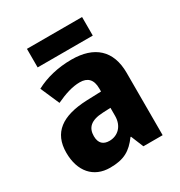

<svg xmlns="http://www.w3.org/2000/svg" viewBox="-172 -904 908 968"><g transform="rotate(-30 282.0 -420.5)"><path d="M446 -785H125V-677H446ZM292 -626C212 -626 141 -608 83 -577L131 -467C182 -491 228 -506 271 -506C316 -506 341 -482 341 -430V-412L255 -409C111 -403 35 -349 35 -232C35 -123 94 -56 189 -56C271 -56 312 -81 355 -139H358L388 -66H500V-429C500 -560 424 -626 292 -626ZM296 -315 341 -317V-270C341 -211 303 -175 254 -175C219 -175 197 -193 197 -235C197 -283 224 -312 296 -315Z"/></g></svg>

Font: Noto Sans Malayalam UI SemiCondensed ExtraBold
Style: Regular
Weight: 800
Width: 4
Designer: Jelle Bosma - Monotype Design Team
Foundry: Monotype Imaging Inc.
Version: Version 2.104